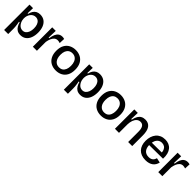

<svg xmlns="http://www.w3.org/2000/svg" viewBox="368 -2008 3644 3644"><g transform="rotate(45 2190.0 -186.0)"><path d="M71 161V-263V-520H166L162 -379L177 -378Q188 -427 210.5 -461.5Q233 -496 267.5 -514.5Q302 -533 350 -533Q419 -533 467 -498.5Q515 -464 539.5 -402.5Q564 -341 564 -259Q564 -179 540 -117.5Q516 -56 469.5 -21.5Q423 13 356 13Q303 13 268 -8.5Q233 -30 211 -67Q189 -104 177 -149H160Q166 -120 170.5 -90.5Q175 -61 177.5 -33Q180 -5 180 21V161ZM324 -78Q365 -78 393 -101.5Q421 -125 436 -166Q451 -207 451 -260Q451 -315 436 -355Q421 -395 392 -417Q363 -439 323 -439Q288 -439 261.5 -423.5Q235 -408 216.5 -382.5Q198 -357 189 -327Q180 -297 180 -267V-253Q180 -233 185.5 -209.5Q191 -186 202.5 -163Q214 -140 231 -120.5Q248 -101 271.5 -89.5Q295 -78 324 -78Z M681 0V-269V-520H776L770 -334H786Q795 -398 814 -442Q833 -486 865.5 -509Q898 -532 945 -532Q956 -532 968.5 -530.5Q981 -529 997 -524L992 -409Q976 -415 960 -418Q944 -421 930 -421Q891 -421 863 -398Q835 -375 817 -334Q799 -293 790 -238V0Z M1305 13Q1229 13 1171.5 -18.5Q1114 -50 1081.5 -111.5Q1049 -173 1049 -262Q1049 -353 1082.5 -413Q1116 -473 1174 -503Q1232 -533 1303 -533Q1377 -533 1435 -502Q1493 -471 1526 -410Q1559 -349 1559 -258Q1559 -168 1526 -107.5Q1493 -47 1435 -17Q1377 13 1305 13ZM1308 -73Q1353 -73 1384.5 -94Q1416 -115 1433 -156Q1450 -197 1450 -254Q1450 -313 1432.5 -355.5Q1415 -398 1381.5 -421Q1348 -444 1301 -444Q1257 -444 1225 -423Q1193 -402 1176 -362Q1159 -322 1159 -263Q1159 -173 1199 -123Q1239 -73 1308 -73Z M1674 161V-263V-520H1769L1765 -379L1780 -378Q1791 -427 1813.5 -461.5Q1836 -496 1870.5 -514.5Q1905 -533 1953 -533Q2022 -533 2070 -498.5Q2118 -464 2142.5 -402.5Q2167 -341 2167 -259Q2167 -179 2143 -117.5Q2119 -56 2072.5 -21.5Q2026 13 1959 13Q1906 13 1871 -8.5Q1836 -30 1814 -67Q1792 -104 1780 -149H1763Q1769 -120 1773.5 -90.5Q1778 -61 1780.5 -33Q1783 -5 1783 21V161ZM1927 -78Q1968 -78 1996 -101.5Q2024 -125 2039 -166Q2054 -207 2054 -260Q2054 -315 2039 -355Q2024 -395 1995 -417Q1966 -439 1926 -439Q1891 -439 1864.5 -423.5Q1838 -408 1819.5 -382.5Q1801 -357 1792 -327Q1783 -297 1783 -267V-253Q1783 -233 1788.5 -209.5Q1794 -186 1805.5 -163Q1817 -140 1834 -120.5Q1851 -101 1874.5 -89.5Q1898 -78 1927 -78Z M2515 13Q2439 13 2381.5 -18.5Q2324 -50 2291.5 -111.5Q2259 -173 2259 -262Q2259 -353 2292.5 -413Q2326 -473 2384 -503Q2442 -533 2513 -533Q2587 -533 2645 -502Q2703 -471 2736 -410Q2769 -349 2769 -258Q2769 -168 2736 -107.5Q2703 -47 2645 -17Q2587 13 2515 13ZM2518 -73Q2563 -73 2594.5 -94Q2626 -115 2643 -156Q2660 -197 2660 -254Q2660 -313 2642.5 -355.5Q2625 -398 2591.5 -421Q2558 -444 2511 -444Q2467 -444 2435 -423Q2403 -402 2386 -362Q2369 -322 2369 -263Q2369 -173 2409 -123Q2449 -73 2518 -73Z M2884 0V-312V-520H2978L2972 -349H2988Q3001 -412 3024.5 -452.5Q3048 -493 3084.5 -513Q3121 -533 3171 -533Q3258 -533 3303 -471Q3348 -409 3348 -282V0H3239V-272Q3239 -358 3213 -398Q3187 -438 3136 -438Q3091 -438 3059.5 -410Q3028 -382 3011 -333.5Q2994 -285 2993 -226V0Z M3714 13Q3651 13 3603 -5.5Q3555 -24 3522.5 -58.5Q3490 -93 3473 -142Q3456 -191 3456 -251Q3456 -312 3472.5 -363.5Q3489 -415 3520.5 -453Q3552 -491 3598.5 -512Q3645 -533 3705 -533Q3759 -533 3802.5 -514.5Q3846 -496 3876 -459.5Q3906 -423 3920.5 -369Q3935 -315 3931 -244L3525 -240V-308L3865 -311L3829 -270Q3835 -329 3819.5 -367.5Q3804 -406 3774.5 -425Q3745 -444 3705 -444Q3661 -444 3628.5 -421Q3596 -398 3578.5 -355.5Q3561 -313 3561 -253Q3561 -164 3601 -118Q3641 -72 3714 -72Q3746 -72 3768 -80Q3790 -88 3805 -101.5Q3820 -115 3829 -132.5Q3838 -150 3843 -169L3939 -149Q3931 -112 3913.5 -82.5Q3896 -53 3868 -31.5Q3840 -10 3801.5 1.5Q3763 13 3714 13Z M4047 0V-269V-520H4142L4136 -334H4152Q4161 -398 4180 -442Q4199 -486 4231.5 -509Q4264 -532 4311 -532Q4322 -532 4334.5 -530.5Q4347 -529 4363 -524L4358 -409Q4342 -415 4326 -418Q4310 -421 4296 -421Q4257 -421 4229 -398Q4201 -375 4183 -334Q4165 -293 4156 -238V0Z"/></g></svg>

Font: Bricolage Grotesque 24pt Medium
Style: Regular
Weight: 500
Designer: Mathieu Triay
Foundry: Atelier Triay
Version: Version 1.001;gftools[0.9.33.dev8+g029e19f]